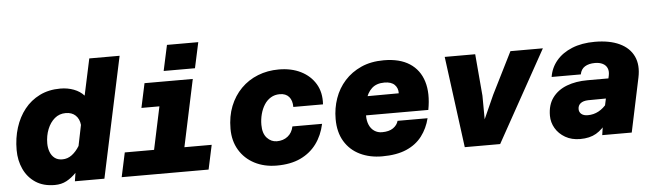

<svg xmlns="http://www.w3.org/2000/svg" viewBox="-49 -971 4001 1173"><g transform="rotate(-5 1951.5 -384.5)"><path d="M329 -572Q374 -572 412 -557.5Q450 -543 474 -516L522 -740H708L550 0H369L377 -51Q349 -22 317.5 -5Q286 12 245 12Q175 12 127.5 -19.5Q80 -51 55.5 -104Q31 -157 31 -221Q31 -294 51 -357.5Q71 -421 109 -469Q147 -517 202.5 -544.5Q258 -572 329 -572ZM305 -140Q337 -140 363.5 -160Q390 -180 410 -213L436 -340Q432 -377 409.5 -398.5Q387 -420 349 -420Q310 -420 281.5 -396Q253 -372 237 -332Q221 -292 221 -245Q221 -217 230 -193Q239 -169 257.5 -154.5Q276 -140 305 -140Z M836 0 955 -560H1141L1022 0ZM656 0 688 -149H1221L1189 0ZM813 -411 845 -560H1048L1016 -411ZM968 -624 1002 -781H1194L1160 -624Z M1607 12Q1530 12 1470.5 -19Q1411 -50 1377.5 -106Q1344 -162 1344 -236Q1344 -313 1368.5 -374.5Q1393 -436 1437 -480.5Q1481 -525 1540.5 -548.5Q1600 -572 1669 -572Q1746 -572 1804 -543Q1862 -514 1893.5 -461.5Q1925 -409 1920 -336H1738Q1738 -376 1718.5 -398.5Q1699 -421 1662 -421Q1631 -421 1607 -406.5Q1583 -392 1567 -367Q1551 -342 1542.5 -310Q1534 -278 1534 -244Q1534 -191 1559.5 -163.5Q1585 -136 1620 -136Q1659 -136 1686.5 -157.5Q1714 -179 1722 -218H1904Q1889 -148 1851 -96.5Q1813 -45 1752.5 -16.5Q1692 12 1607 12Z M2253 12Q2177 12 2117 -17Q2057 -46 2023 -102.5Q1989 -159 1989 -240Q1989 -306 2010 -366Q2031 -426 2072.5 -472Q2114 -518 2174 -545Q2234 -572 2313 -572Q2410 -572 2471 -532.5Q2532 -493 2554.5 -420Q2577 -347 2558 -246H2126L2152 -362L2387 -363Q2388 -395 2367.5 -415.5Q2347 -436 2305 -436Q2256 -436 2227.5 -409.5Q2199 -383 2187.5 -338.5Q2176 -294 2176 -243Q2176 -212 2186.5 -187.5Q2197 -163 2217.5 -149Q2238 -135 2265 -135Q2308 -135 2333 -152.5Q2358 -170 2365 -196H2549Q2534 -135 2498 -87.5Q2462 -40 2402 -14Q2342 12 2253 12Z M2760 0 2686 -560H2873L2895 -304L2896 -159L2961 -304L3089 -560H3288L2977 0Z M3603 0 3616 -87 3675 -361Q3680 -387 3671.5 -405.5Q3663 -424 3643.5 -433.5Q3624 -443 3597 -443Q3559 -443 3535 -428Q3511 -413 3505 -381H3326Q3335 -437 3371 -480Q3407 -523 3467 -547.5Q3527 -572 3607 -572Q3697 -572 3758 -543.5Q3819 -515 3844.5 -461Q3870 -407 3854 -331L3784 0ZM3467 12Q3415 12 3376 -10.5Q3337 -33 3316 -69Q3295 -105 3295 -146Q3295 -213 3327.5 -256.5Q3360 -300 3415.5 -321Q3471 -342 3542 -342H3686L3659 -221L3536 -220Q3505 -219 3489 -206Q3473 -193 3473 -171Q3473 -152 3487 -140.5Q3501 -129 3526 -129Q3562 -129 3592.5 -145.5Q3623 -162 3647 -193L3641 -84Q3605 -34 3565.5 -11Q3526 12 3467 12Z"/></g></svg>

Font: Azeret Mono Thin ExtraBold
Style: Italic
Weight: 800
Italic angle: -12°
Version: Version 1.002